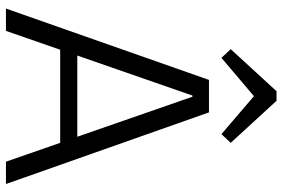

<svg xmlns="http://www.w3.org/2000/svg" viewBox="-176 -798 973 662"><g transform="rotate(90 311.0 -466.5)"><path d="M255 -700H367L614 0H537L472 -187H151L86 0H9ZM451 -246 313 -643H309L171 -246ZM149 -775 294 -933H327L472 -775L442 -743L311 -855L179 -743Z"/></g></svg>

Font: Pathway Extreme 8pt Thin 12pt Light
Style: Regular
Weight: 300
Version: Version 1.001;gftools[0.9.26]